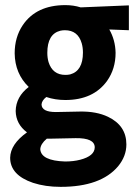

<svg xmlns="http://www.w3.org/2000/svg" viewBox="-20 -517 531 747"><path d="M234.4 -225.6Q184.6 -225.6 168.9 -275.4Q164.1 -292 164.1 -311.5Q164.1 -384.8 214.8 -397.5Q223.6 -399.4 232.4 -399.4Q283.2 -399.4 297.9 -348.6Q302.7 -332 302.7 -312.5Q302.7 -241.2 252.9 -227.5Q244.1 -225.6 234.4 -225.6ZM234.4 -497.1Q121.1 -497.1 68.4 -418.9Q37.1 -372.1 37.1 -309.6Q38.1 -230.5 91.8 -178.7Q42 -140.6 41 -85Q42 -34.2 85 -2Q20.5 43.9 19.5 96.7Q19.5 164.1 108.4 194.3Q156.2 210 215.8 210Q372.1 210 439.5 129.9Q471.7 90.8 471.7 44.9Q471.7 -28.3 400.4 -62.5Q355.5 -84 292 -83L197.3 -81.1Q142.6 -81.1 141.6 -110.4Q142.6 -126 160.2 -139.6Q194.3 -127.9 234.4 -127.9Q342.8 -127.9 396.5 -202.1Q429.7 -249 429.7 -311.5Q428.7 -361.3 405.3 -402.3L481.4 -399.4V-496.1L293.9 -488.3Q265.6 -497.1 234.4 -497.1ZM233.4 111.3Q139.6 108.4 136.7 63.5Q137.7 43 162.1 22.5H176.8L274.4 20.5Q347.7 19.5 348.6 55.7Q348.6 89.8 292 104.5Q265.6 111.3 233.4 111.3Z"/></svg>

Font: Yaldevi Colombo
Style: Bold
Weight: 700
Designer: Sol Matas, Denzil Rajitha, Kosala Senevirathne and Pathum Egodawatta
Foundry: Mooniak
Version: Version 1.020 ; ttfautohint (v1.6)